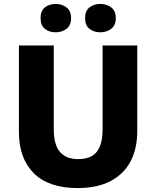

<svg xmlns="http://www.w3.org/2000/svg" viewBox="-20 -945 793 975"><path d="M677 -279Q677 -191 643.5 -126.5Q610 -62 542.5 -26Q475 10 374 10Q228 10 152 -65Q76 -140 76 -276V-714H253V-288Q253 -210 284.5 -173.5Q316 -137 377 -137Q421 -137 448 -153.5Q475 -170 488 -203.5Q501 -237 501 -289V-714H677ZM186 -853Q186 -890 208 -907.5Q230 -925 263 -925Q294 -925 317.5 -907.5Q341 -890 341 -853Q341 -816 317.5 -798.5Q294 -781 263 -781Q230 -781 208 -798.5Q186 -816 186 -853ZM412 -853Q412 -890 434.5 -907.5Q457 -925 490 -925Q521 -925 544.5 -907.5Q568 -890 568 -853Q568 -816 544.5 -798.5Q521 -781 490 -781Q457 -781 434.5 -798.5Q412 -816 412 -853Z"/></svg>

Font: Noto Sans Oriya ExtraBold
Style: Regular
Weight: 800
Version: Version 2.003